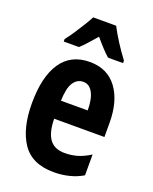

<svg xmlns="http://www.w3.org/2000/svg" viewBox="-145 -846 746 937"><g transform="rotate(20 228.5 -378.0)"><path d="M234 -556Q326 -556 375.5 -489Q425 -422 425 -309V-236H164Q165 -164 190.5 -130Q216 -96 268 -96Q303 -96 334 -105Q365 -114 400 -136V-28Q336 10 250 10Q137 10 86.5 -65Q36 -140 36 -270Q36 -408 86 -482Q136 -556 234 -556ZM237 -454Q205 -454 186 -425Q167 -396 165 -330H304Q304 -388 286.5 -421Q269 -454 237 -454ZM293 -766Q310 -733 334.5 -694.5Q359 -656 387 -619V-606H309Q292 -621 273 -641.5Q254 -662 233 -687Q211 -662 192 -640.5Q173 -619 158 -606H79V-619Q95 -639 113 -666Q131 -693 147.5 -720Q164 -747 174 -766Z"/></g></svg>

Font: Noto Sans ExtraCondensed
Style: Bold
Weight: 700
Width: 2
Designer: Monotype Design Team
Foundry: Monotype Imaging Inc.
Version: Version 2.013; ttfautohint (v1.8.4.7-5d5b)